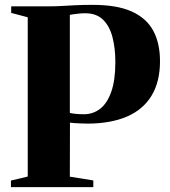

<svg xmlns="http://www.w3.org/2000/svg" viewBox="-20 -769 698 789"><path d="M94 -43.5V-698L26 -716V-743H184.5Q208.5 -743 234.2 -744.5Q260 -746 290 -747.5Q320 -749 357.5 -749Q459 -749.5 520.2 -722.2Q581.5 -695 609.5 -643.2Q637.5 -591.5 637.5 -517.5Q637.5 -433 602.8 -375.8Q568 -318.5 501.8 -290Q435.5 -261.5 341 -261Q327.5 -261 312 -261.8Q296.5 -262.5 284.5 -263.2Q272.5 -264 267.5 -265L267 -43L363.5 -27.5V0H25V-27ZM267 -305Q276.5 -302.5 292.5 -301Q308.5 -299.5 326.5 -299.5Q363 -300 391.8 -322.2Q420.5 -344.5 437.2 -391.8Q454 -439 454 -514.5Q454 -571 442.2 -616.2Q430.5 -661.5 403.5 -688Q376.5 -714.5 330 -714.5Q316 -714.5 304.8 -713.2Q293.5 -712 284.5 -710.8Q275.5 -709.5 267 -708Z"/></svg>

Font: Merriweather 120pt ExtraBold
Style: Regular
Weight: 800
Version: Version 2.100